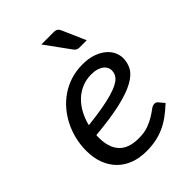

<svg xmlns="http://www.w3.org/2000/svg" viewBox="-202 -778 882 882"><g transform="rotate(-45 239.0 -337.5)"><path d="M28.8 0ZM450.2 -372.6Q450.2 -341.8 436 -316.2Q421.9 -290.5 384.5 -269.8Q347.2 -249 281.5 -233.6Q215.8 -218.3 112.8 -209Q112.3 -205.1 112.3 -200.9Q112.3 -196.8 112.3 -192.9Q112.3 -127.9 143.8 -94.2Q175.3 -60.5 239.3 -60.5Q277.8 -60.5 303.7 -70.3Q329.6 -80.1 347.9 -91.6Q366.2 -103 378.9 -112.8Q391.6 -122.6 403.8 -122.6Q413.1 -122.6 420.4 -114.3L441.9 -88.4Q415.5 -63.5 390.4 -45.4Q365.2 -27.3 339.4 -15.9Q313.5 -4.4 284.9 1.2Q256.3 6.8 223.6 6.8Q178.2 6.8 142.1 -7.1Q106 -21 80.8 -46.9Q55.7 -72.8 42.2 -109.1Q28.8 -145.5 28.8 -190.9Q28.8 -227.5 37.1 -263.4Q45.4 -299.3 61.5 -332Q77.6 -364.7 100.8 -392.3Q124 -419.9 153.8 -440.4Q183.6 -460.9 219.7 -472.4Q255.9 -483.9 297.4 -483.9Q337.4 -483.9 366.2 -473.4Q395 -462.9 413.8 -446.8Q432.6 -430.7 441.4 -410.9Q450.2 -391.1 450.2 -372.6ZM293 -422.9Q259.3 -422.9 231 -410.6Q202.6 -398.4 180.9 -377.2Q159.2 -356 143.8 -327.1Q128.4 -298.3 120.6 -265.6Q175.3 -271.5 215.6 -278.6Q255.9 -285.6 283.9 -293.7Q312 -301.8 329.6 -310.5Q347.2 -319.3 356.9 -329.1Q366.7 -338.9 370.1 -349.1Q373.5 -359.4 373.5 -370.6Q373.5 -379.4 369.1 -388.4Q364.7 -397.5 355.2 -405.3Q345.7 -413.1 330.3 -418Q314.9 -422.9 293 -422.9ZM307.1 -682.1Q321.8 -682.1 328.6 -677.2Q335.4 -672.4 339.8 -662.1L389.6 -548.3H342.8Q333 -548.3 327.4 -551.3Q321.8 -554.2 316.4 -561L228.5 -682.1Z"/></g></svg>

Font: Carlito
Style: Italic
Weight: 400
Italic angle: -7°
Designer: Lukasz Dziedzic
Foundry: tyPoland Lukasz Dziedzic
Version: Version 1.104